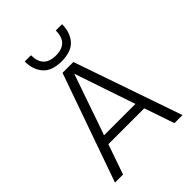

<svg xmlns="http://www.w3.org/2000/svg" viewBox="-245 -1003 1128 1128"><g transform="rotate(-45 318.5 -439.0)"><path d="M424 -878C424 -808 389.7 -773 321 -773C252.3 -773 218 -808 218 -878H166C166 -832.7 178.3 -795.8 203 -767.5C227.7 -739.2 267 -725 321 -725C375 -725 414.3 -739.2 439 -767.5C463.7 -795.8 476 -832.7 476 -878ZM189 -242 204 -284C273.3 -482.7 312.3 -595.3 321 -622L435 -285L450 -242ZM532 0H599L366 -674H276L38 0H105L170 -187H468Z"/></g></svg>

Font: Hind Light
Style: Regular
Weight: 300
Designer: Manushi Parikh, Satya Rajpurohit
Foundry: Indian Type Foundry
Version: Version 1.201;PS 1.0;hotconv 1.0.78;makeotf.lib2.5.61930; tt